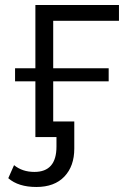

<svg xmlns="http://www.w3.org/2000/svg" viewBox="-20 -546 518 765"><path d="M454 -463H192V-274H413V-222H192V-62H276V46Q276 116 236.5 157.5Q197 199 125 199Q53 199 13 164L36 112Q69 139 117 139Q205 139 205 38V0H121V-222H40V-274H121V-526H454Z"/></svg>

Font: Montserrat Alternates
Style: Regular
Weight: 400
Designer: Julieta Ulanovsky
Foundry: Julieta Ulanovsky
Version: Version 7.200;PS 007.200;hotconv 1.0.88;makeotf.lib2.5.64775